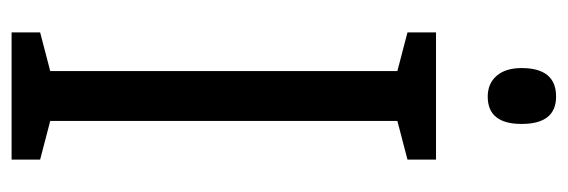

<svg xmlns="http://www.w3.org/2000/svg" viewBox="-336 -620 956 323"><g transform="rotate(90 141.5 -458.0)"><path d="M248 0H34V-48L99 -65V-649L34 -666V-714H248V-666L183 -649V-65L248 -48ZM142 -916Q188 -916 188 -858Q188 -801 142 -801Q120 -801 107 -816Q94 -831 94 -858Q94 -916 142 -916Z"/></g></svg>

Font: Noto Sans Lao ExtraCondensed
Style: Regular
Weight: 400
Width: 2
Designer: Monotype Design Team
Foundry: Monotype Imaging Inc.
Version: Version 2.003; ttfautohint (v1.8.4.7-5d5b)